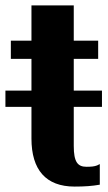

<svg xmlns="http://www.w3.org/2000/svg" viewBox="-42 -678 399 708"><path d="M-22 -284H74V-167C74 -52 127 10 233 10C270 10 298 8 326 3V-73L316 -68C306 -64 293 -63 277 -63C244 -63 230 -81 230 -140V-284H334V-344H230V-461H320V-528H230V-658H74V-528H-2V-461H74V-344H-22Z"/></svg>

Font: Aerodynamic
Style: Bd
Weight: 500
Designer: Google
Version: Version 2.000980; 2014